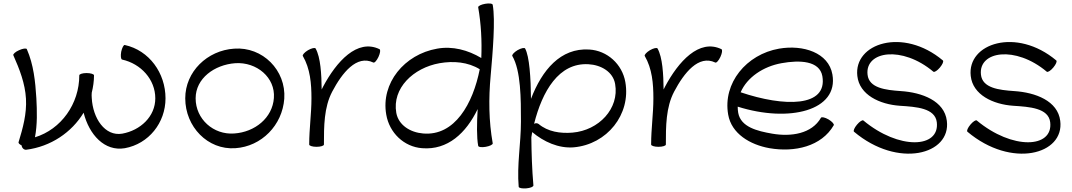

<svg xmlns="http://www.w3.org/2000/svg" viewBox="-20 -835 6194 1109"><path d="M131 30C273 12 394 -70 463 -184C495 -57 584 41 701 21C839 -4 936 -126 936 -267C936 -413 842 -544 701 -575C694 -577 685 -559 680 -536C676 -513 678 -493 685 -491C794 -467 877 -376 877 -267C877 -162 791 -82 686 -63C586 -46 516 -152 510 -269C509 -279 509 -290 510 -300C518 -332 523 -366 523 -400C523 -407 503 -413 480 -413C457 -413 438 -407 438 -400C438 -235 333 -88 182 -42C196 -116 194 -193 190 -268C184 -365 174 -462 135 -551C132 -558 112 -555 90 -545C69 -536 54 -522 57 -516C93 -435 125 -353 130 -265C135 -177 112 -95 87 -13C86 -8 93 -1 105 5C106 19 118 31 131 30Z M1339 21C1491 11 1611 -112 1622 -265C1633 -429 1497 -566 1333 -554C1177 -544 1050 -421 1050 -267C1050 -103 1180 32 1339 21ZM1110 -267C1110 -382 1218 -461 1339 -470C1463 -478 1571 -387 1562 -269C1554 -154 1452 -72 1333 -64C1213 -55 1110 -147 1110 -267Z M1851 0C1851 -105 1851 -215 1899 -306C1956 -414 2040 -520 2136 -474C2143 -470 2156 -485 2166 -506C2176 -528 2179 -547 2172 -551C2043 -613 1923 -479 1846 -334C1844 -329 1841 -323 1838 -318C1837 -406 1832 -503 1803 -555C1799 -561 1780 -557 1759 -545C1739 -533 1726 -518 1729 -512C1772 -438 1779 -352 1779 -267C1779 -179 1766 -91 1766 -3C1766 -3 1766 -3 1766 -2C1766 -2 1766 -1 1766 0C1766 7 1785 13 1808 13C1832 13 1851 7 1851 0Z M2742 -793C2759 -696 2764 -598 2760 -500C2683 -546 2594 -570 2505 -554C2316 -521 2179 -355 2211 -173C2229 -68 2313 13 2418 21C2566 33 2672 -66 2739 -205C2734 -121 2733 -42 2742 7C2743 15 2763 17 2786 13C2809 9 2827 0 2826 -7C2803 -136 2802 -267 2814 -397C2826 -534 2842 -718 2826 -807C2825 -815 2805 -817 2782 -813C2759 -809 2741 -800 2742 -793ZM2424 -64C2350 -70 2282 -112 2269 -183C2244 -325 2367 -443 2519 -470C2599 -484 2683 -477 2751 -435C2712 -237 2607 -48 2424 -64Z M2939 -512C2989 -426 2989 -263 2989 -133C2989 -7 2965 118 2976 244C2977 251 2996 255 3020 253C3043 251 3061 244 3061 236C3053 144 3050 51 3049 -42C3050 -49 3052 -60 3054 -72C3121 -16 3206 23 3294 16C3486 -1 3625 -174 3592 -361C3574 -464 3488 -543 3383 -549C3218 -559 3111 -431 3047 -264C3046 -385 3038 -510 3013 -555C3009 -561 2990 -557 2969 -545C2949 -533 2936 -518 2939 -512ZM3091 -119C3084 -124 3074 -125 3065 -120C3112 -307 3207 -474 3379 -464C3452 -460 3521 -420 3533 -350C3558 -208 3439 -82 3287 -69C3217 -63 3144 -74 3091 -119Z M3826 0C3826 -105 3826 -215 3874 -306C3931 -414 4015 -520 4111 -474C4118 -470 4131 -485 4141 -506C4151 -528 4154 -547 4147 -551C4018 -613 3898 -479 3821 -334C3819 -329 3816 -323 3813 -318C3812 -406 3807 -503 3778 -555C3774 -561 3755 -557 3734 -545C3714 -533 3701 -518 3704 -512C3747 -438 3754 -352 3754 -267C3754 -179 3741 -91 3741 -3C3741 -3 3741 -3 3741 -2C3741 -2 3741 -1 3741 0C3741 7 3760 13 3783 13C3807 13 3826 7 3826 0Z M4796 -112C4799 -118 4786 -133 4766 -145C4745 -157 4726 -161 4722 -155C4669 -62 4549 -44 4440 -63C4354 -78 4259 -101 4244 -183C4242 -195 4241 -206 4241 -219C4538 -125 4825 -196 4788 -405C4766 -531 4619 -578 4480 -554C4291 -521 4154 -355 4186 -173C4205 -63 4312 1 4425 21C4570 46 4725 11 4796 -112ZM4494 -470C4598 -489 4714 -485 4730 -395C4761 -215 4509 -217 4258 -302C4295 -388 4388 -451 4494 -470Z M4913 -74C5167 140 5474 58 5449 -137C5435 -252 5307 -301 5182 -309C5096 -315 4999 -326 4991 -404C4976 -540 5190 -573 5371 -421C5377 -416 5394 -427 5409 -445C5424 -463 5432 -481 5426 -486C5196 -679 4910 -585 4932 -396C4944 -287 5061 -232 5178 -224C5272 -218 5381 -211 5391 -129C5409 22 5172 32 4967 -139C4962 -144 4945 -133 4930 -115C4915 -97 4907 -79 4913 -74Z M5568 -74C5822 140 6129 58 6104 -137C6090 -252 5962 -301 5837 -309C5751 -315 5654 -326 5646 -404C5631 -540 5845 -573 6026 -421C6032 -416 6049 -427 6064 -445C6079 -463 6087 -481 6081 -486C5851 -679 5565 -585 5587 -396C5599 -287 5716 -232 5833 -224C5927 -218 6036 -211 6046 -129C6064 22 5827 32 5622 -139C5617 -144 5600 -133 5585 -115C5570 -97 5562 -79 5568 -74Z"/></svg>

Font: Nupuram Expanded Light
Style: Regular
Weight: 300
Width: 7
Designer: Santhosh Thottingal (santhosh.thottingal@gmail.com)
Foundry: SMC
Version: Version 1.000